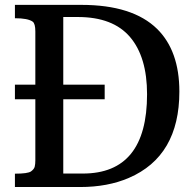

<svg xmlns="http://www.w3.org/2000/svg" viewBox="-20 -752 781 772"><path d="M40 -53.7Q91.8 -53.7 104.5 -62.7Q117.2 -71.8 119.6 -82Q122.1 -92.3 122.1 -106.9V-353H40V-411.6H122.1V-625.5Q122.1 -657.2 111.3 -665Q91.8 -678.7 40 -678.7V-732.4H307.1Q513.2 -732.4 611.8 -635.7Q701.2 -547.4 701.2 -383.8Q701.2 -124 498 -36.6Q413.1 0 302.2 0H40ZM313 -54.2Q571.3 -54.2 571.3 -373Q571.3 -522.9 502.7 -603.3Q434.1 -683.6 293 -683.6H234.4V-411.6H400.9V-353H234.4V-54.2Z"/></svg>

Font: Arbutus Slab
Style: Regular
Weight: 400
Designer: Karolina Lach
Foundry: Karolina Lach
Version: Version 1.001; ttfautohint (v0.92) -l 10 -r 16 -G 200 -x 7 -